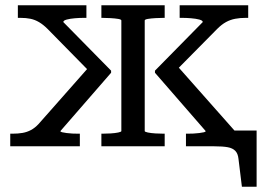

<svg xmlns="http://www.w3.org/2000/svg" viewBox="-20 -557 1016 731"><path d="M878 0H688V-48H694Q705 -48 716.5 -48.5Q728 -49 739 -50.5Q750 -52 756.5 -53.5Q763 -55 763 -58L570 -280V-288L752 -473Q752 -479 739 -482.5Q726 -486 707.5 -487.5Q689 -489 674 -489H664V-537H925V-489H915Q894 -489 875.5 -485.5Q857 -482 840.5 -473Q824 -464 807 -447L634 -272L639 -324L878 -54ZM19 0V-48H27Q49 -48 66 -51Q83 -54 98 -62Q113 -70 127 -85L338 -324L333 -272L161 -447Q145 -463 129 -472.5Q113 -482 96 -485.5Q79 -489 58 -489H48V-537H309V-489H299Q283 -489 265 -487.5Q247 -486 234 -482.5Q221 -479 221 -473L403 -288V-280L210 -58Q210 -55 216.5 -53.5Q223 -52 233.5 -50.5Q244 -49 256 -48.5Q268 -48 279 -48H284V0ZM781 0V-60H957V154H901L888 48Q886 28 876 17.5Q866 7 847 3.5Q828 0 796 0ZM366 -489V-537H607V-489H603Q589 -489 572 -488Q555 -487 543 -485Q531 -483 531 -479V-58Q531 -55 543 -52.5Q555 -50 572 -49Q589 -48 603 -48H607V0H366V-48H370Q384 -48 401 -49Q418 -50 430 -52.5Q442 -55 442 -58V-479Q442 -483 430 -485Q418 -487 401 -488Q384 -489 370 -489Z"/></svg>

Font: Roboto Serif
Style: Regular
Weight: 400
Designer: Greg Gazdowicz
Foundry: Commercial Type
Version: Version 1.008